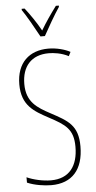

<svg xmlns="http://www.w3.org/2000/svg" viewBox="-63 -987 515 1034"><g transform="rotate(-5 194.5 -470.0)"><path d="M183 -793H207C233 -840 267 -900 296 -943V-950H280C246 -904 221 -868 195 -824C171 -868 137 -917 111 -950H95V-943C117 -912 156 -843 183 -793ZM346 -185C346 -299 292 -327 201 -376C132 -413 74 -447 74 -545C74 -640 125 -699 219 -699C246 -699 287 -694 326 -674L337 -696C310 -711 264 -724 219 -724C117 -724 47 -663 47 -545C47 -431 113 -395 189 -354C277 -307 319 -280 319 -185C319 -82 272 -16 172 -16C129 -16 77 -28 42 -44V-15C81 2 134 10 172 10C284 10 346 -59 346 -185Z"/></g></svg>

Font: Noto Sans Ethiopic ExtraCondensed Thin
Style: Regular
Weight: 100
Width: 2
Designer: Monotype Design Team
Foundry: Monotype Imaging Inc.
Version: Version 2.102